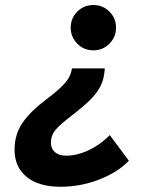

<svg xmlns="http://www.w3.org/2000/svg" viewBox="-20 -547 626 753"><path d="M217.3 185.5Q132.3 185.5 84.7 147Q37.1 108.4 37.1 40Q37.1 -20 68.6 -65.7Q100.1 -111.3 161.6 -157.2Q208 -191.9 231.9 -218Q255.9 -244.1 260.7 -271L262.2 -278.8H391.1L389.6 -264.2Q385.7 -224.6 365.7 -194.3Q345.7 -164.1 313.2 -136.2Q280.8 -108.4 239.3 -76.2Q210.4 -53.7 195.1 -34.2Q179.7 -14.6 179.7 12.2Q179.7 36.1 195.6 49.8Q211.4 63.5 239.7 63.5Q282.7 63.5 328.9 41.5Q375 19.5 410.6 -17.1L485.4 83.5Q440.9 129.4 367.9 157.5Q294.9 185.5 217.3 185.5ZM346.2 -349.6Q309.1 -349.6 283.2 -375.7Q257.3 -401.9 257.3 -438.5Q257.3 -475.6 283.2 -501.5Q309.1 -527.3 346.2 -527.3Q383.3 -527.3 409.2 -501.5Q435.1 -475.6 435.1 -438.5Q435.1 -401.9 409.2 -375.7Q383.3 -349.6 346.2 -349.6Z"/></svg>

Font: CaskaydiaCove NF
Style: Bold Italic
Weight: 700
Italic angle: -10°
Designer: Aaron Bell
Foundry: Saja Typeworks
Version: Version 2111.001; VTT 6.35;Nerd Fonts 3.2.1